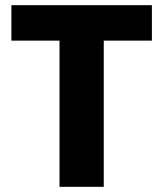

<svg xmlns="http://www.w3.org/2000/svg" viewBox="-20 -722 631 742"><path d="M24 -702H567V-565H381V0H210V-565H24Z"/></svg>

Font: Poppins
Style: Bold
Weight: 700
Designer: Ninad Kale (Devanagari), Jonny Pinhorn (Latin)
Version: Version 5.002